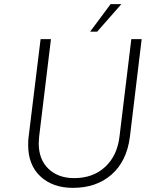

<svg xmlns="http://www.w3.org/2000/svg" viewBox="-20 -899 757 927"><path d="M169 -240Q167 -216 167 -207Q167 -129 214 -84Q261 -39 338 -39Q429 -39 487.5 -93Q546 -147 557 -240L614 -710H664L607 -237Q592 -121 519 -56.5Q446 8 332 8Q235 8 175.5 -47Q116 -102 116 -199Q116 -224 118 -237L176 -710H226ZM449 -746H415L514 -879H566Z"/></svg>

Font: Josefin Sans Light
Style: Italic
Weight: 300
Italic angle: -7°
Designer: Santiago Orozco
Foundry: Typemade
Version: Version 2.000